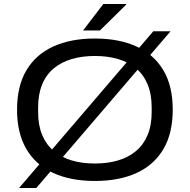

<svg xmlns="http://www.w3.org/2000/svg" viewBox="-20 -890 946 957"><path d="M453 12Q332 12 245 -28Q158 -68 111.5 -147Q65 -226 65 -343Q65 -461 111.5 -539.5Q158 -618 245 -658Q332 -698 453 -698Q574 -698 661 -658Q748 -618 794.5 -539.5Q841 -461 841 -343Q841 -226 794.5 -147Q748 -68 661 -28Q574 12 453 12ZM453 -75Q516 -75 567.5 -90Q619 -105 657 -136.5Q695 -168 715.5 -216.5Q736 -265 736 -332V-354Q736 -421 715.5 -470Q695 -519 657 -550Q619 -581 567.5 -596Q516 -611 453 -611Q390 -611 338.5 -596Q287 -581 249 -550Q211 -519 190.5 -470Q170 -421 170 -354V-332Q170 -265 190.5 -216.5Q211 -168 249 -136.5Q287 -105 338.5 -90Q390 -75 453 -75ZM75 47 744 -734H830L161 47ZM394 -738 495 -870H609V-867L478 -738Z"/></svg>

Font: Archivo SemiExpanded
Style: Regular
Weight: 400
Width: 6
Designer: Hector Gatti
Foundry: Omnibus-Type
Version: Version 2.001